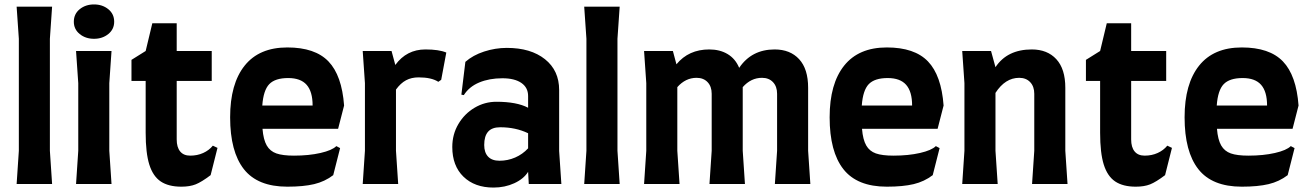

<svg xmlns="http://www.w3.org/2000/svg" viewBox="-20 -830 5906 866"><path d="M65 -150V-655L55 -800H215L205 -655V-150L215 0H55Z M313 -732Q313 -767 339.5 -788.5Q366 -810 404 -810Q442 -810 468.5 -788.5Q495 -767 495 -732Q495 -698 468.5 -676.5Q442 -655 404 -655Q366 -655 339.5 -676.5Q313 -698 313 -732ZM333 -150V-455L323 -600H483L473 -455V-150L483 0H323Z M573 -560 637 -600 667 -725H777V-600H935V-465H777V-201Q777 -166 792.5 -147Q808 -128 838 -128Q870 -128 896.5 -140Q923 -152 940 -173L961 -163L930 -40Q889 -9 862.5 1.5Q836 12 798 12Q740 12 705 -11.5Q670 -35 653.5 -87.5Q637 -140 637 -231V-465H573Z M1018 -301Q1018 -452 1083.5 -534Q1149 -616 1276 -616Q1401 -616 1461.5 -553Q1522 -490 1532 -354L1505 -249H1164Q1168 -200 1183 -174Q1198 -148 1226.5 -138Q1255 -128 1306 -128Q1373 -128 1425.5 -140Q1478 -152 1497 -171L1514 -162L1483 -40Q1445 -11 1397 0.5Q1349 12 1276 12Q1142 12 1080 -67Q1018 -146 1018 -301ZM1390 -354Q1390 -417 1363 -447.5Q1336 -478 1280 -478Q1221 -478 1194.5 -450.5Q1168 -423 1163 -354Z M1993 -593 1970 -470 1957 -461Q1926 -481 1868 -481Q1836 -481 1811.5 -468Q1787 -455 1766 -426V-150L1776 0H1616L1626 -150V-455L1616 -600H1746L1763 -537Q1814 -607 1899 -607Q1960 -607 1993 -593Z M2219 -371Q2311 -371 2362 -344V-397Q2362 -435 2331.5 -456Q2301 -477 2246 -477Q2187 -477 2141.5 -458Q2096 -439 2072 -401L2061 -403L2079 -551Q2113 -581 2163.5 -597.5Q2214 -614 2266 -614Q2374 -614 2438 -563Q2502 -512 2502 -424V-149L2512 0H2365L2362 -55Q2342 -23 2299.5 -3.5Q2257 16 2206 16Q2121 16 2070.5 -33Q2020 -82 2020 -167Q2020 -224 2047.5 -270.5Q2075 -317 2120.5 -344Q2166 -371 2219 -371ZM2233 -105Q2270 -105 2303.5 -119.5Q2337 -134 2362 -161V-229Q2306 -256 2236 -256Q2199 -256 2181.5 -236Q2164 -216 2164 -176Q2164 -142 2181.5 -123.5Q2199 -105 2233 -105Z M2625 -150V-655L2615 -800H2775L2765 -655V-150L2775 0H2615Z M3485 -150V-407Q3485 -440 3466.5 -459.5Q3448 -479 3417 -479Q3367 -479 3330 -437V-434V-150L3340 0H3180L3190 -150V-407Q3190 -440 3171.5 -459.5Q3153 -479 3122 -479Q3072 -479 3035 -437V-150L3045 0H2885L2895 -150V-455L2885 -600H3015L3031 -540Q3086 -607 3179 -607Q3227 -607 3262 -586Q3297 -565 3314 -524Q3370 -607 3474 -607Q3544 -607 3584.5 -563Q3625 -519 3625 -434V-150L3635 0H3475Z M3722 -301Q3722 -452 3787.5 -534Q3853 -616 3980 -616Q4105 -616 4165.5 -553Q4226 -490 4236 -354L4209 -249H3868Q3872 -200 3887 -174Q3902 -148 3930.5 -138Q3959 -128 4010 -128Q4077 -128 4129.5 -140Q4182 -152 4201 -171L4218 -162L4187 -40Q4149 -11 4101 0.5Q4053 12 3980 12Q3846 12 3784 -67Q3722 -146 3722 -301ZM4094 -354Q4094 -417 4067 -447.5Q4040 -478 3984 -478Q3925 -478 3898.5 -450.5Q3872 -423 3867 -354Z M4645 -150V-407Q4645 -440 4626.5 -459.5Q4608 -479 4577 -479Q4514 -479 4470 -411V-150L4480 0H4320L4330 -150V-455L4320 -600H4450L4470 -527Q4523 -607 4634 -607Q4704 -607 4744.5 -563Q4785 -519 4785 -434V-150L4795 0H4635Z M4878 -560 4942 -600 4972 -725H5082V-600H5240V-465H5082V-201Q5082 -166 5097.5 -147Q5113 -128 5143 -128Q5175 -128 5201.5 -140Q5228 -152 5245 -173L5266 -163L5235 -40Q5194 -9 5167.5 1.5Q5141 12 5103 12Q5045 12 5010 -11.5Q4975 -35 4958.5 -87.5Q4942 -140 4942 -231V-465H4878Z M5323 -301Q5323 -452 5388.5 -534Q5454 -616 5581 -616Q5706 -616 5766.5 -553Q5827 -490 5837 -354L5810 -249H5469Q5473 -200 5488 -174Q5503 -148 5531.5 -138Q5560 -128 5611 -128Q5678 -128 5730.5 -140Q5783 -152 5802 -171L5819 -162L5788 -40Q5750 -11 5702 0.5Q5654 12 5581 12Q5447 12 5385 -67Q5323 -146 5323 -301ZM5695 -354Q5695 -417 5668 -447.5Q5641 -478 5585 -478Q5526 -478 5499.5 -450.5Q5473 -423 5468 -354Z"/></svg>

Font: Farro
Style: Bold
Weight: 700
Designer: Aceler Chua
Foundry: Grayscale Limited
Version: Version 1.101